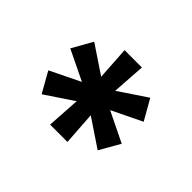

<svg xmlns="http://www.w3.org/2000/svg" viewBox="-90 -895 745 745"><g transform="rotate(45 282.0 -522.5)"><path d="M330.1 -318.4H234.9L243.7 -455.6L128.4 -378.4L81.1 -462.4L205.1 -522.9L81.1 -583L128.4 -667L243.7 -589.8L234.9 -727.1H330.1L320.8 -589.8L436 -667L483.9 -583L359.9 -522.9L483.9 -462.4L436 -378.4L320.8 -455.6Z"/></g></svg>

Font: My Font
Style: Bold
Weight: 500
Designer: Rasmus Andersson
Foundry: rsms
Version: Version 0.001